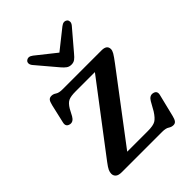

<svg xmlns="http://www.w3.org/2000/svg" viewBox="-206 -787 899 899"><g transform="rotate(-45 244.0 -337.0)"><path d="M414.5 -382.5 163 -50H300Q335 -50 350.8 -59.2Q366.5 -68.5 384 -96L408.5 -139.5Q421.5 -161.5 440.5 -158.5Q465 -154.5 459 -129.5L431.5 -17.5Q427.5 -1 421.5 7.2Q415.5 15.5 404 15.5Q391.5 15.5 380 7.8Q368.5 0 345 0H77.5Q55.5 0 46.2 -8.5Q37 -17 37 -29.5Q37 -40 42 -51Q47 -62 63 -83L319.5 -420.5H191.5Q159.5 -420.5 144.2 -413.2Q129 -406 115 -382.5L97.5 -349.5Q84.5 -327 65.5 -330Q41 -334.5 47 -359.5L68.5 -453Q73 -472 79.2 -479Q85.5 -486 97 -486Q109 -486 120.2 -478.2Q131.5 -470.5 155 -470.5H413.5Q449 -470.5 449 -443.5Q449 -434 441.8 -421.5Q434.5 -409 414.5 -382.5ZM311 -550Q300.5 -537 290.8 -529.8Q281 -522.5 267 -522.5Q252.5 -522.5 242.5 -529.8Q232.5 -537 221.5 -550L136 -651Q128 -661 128.2 -669.8Q128.5 -678.5 134 -683Q149 -695.5 169 -680L266.5 -602.5L364 -680Q383.5 -695.5 399 -683Q404 -678.5 404.5 -669.8Q405 -661 397 -651Z"/></g></svg>

Font: Fraunces 9pt S100
Style: Regular
Weight: 400
Version: Version 1.000; ttfautohint (v1.8.3)